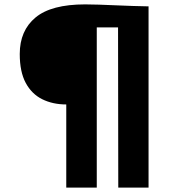

<svg xmlns="http://www.w3.org/2000/svg" viewBox="-20 -855 790 875"><path d="M282 0V-379Q220.5 -379 172.5 -402.8Q124.5 -426.5 97.2 -477.2Q70 -528 70 -609Q70 -715.5 141.8 -775.2Q213.5 -835 368 -835Q395.5 -835 431.5 -833.8Q467.5 -832.5 507 -830.8Q546.5 -829 585.2 -827.8Q624 -826.5 657 -826V0H519L518 -730H421V0Z"/></svg>

Font: Koeln Type Sans ExtraBold
Style: Regular
Weight: 800
Designer: Eben Sorkin
Foundry: Eben Sorkin
Version: Version 2.001